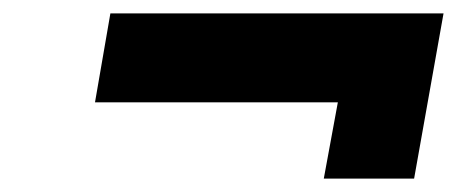

<svg xmlns="http://www.w3.org/2000/svg" viewBox="-20 -542 683 287"><path d="M464 -275 485 -389H122L145 -522H643L599 -275Z"/></svg>

Font: Tomorrow
Style: Bold Italic
Weight: 700
Italic angle: -10°
Designer: Tony de Marco, Monica Rizzolli
Foundry: Just in Type
Version: Version 2.002